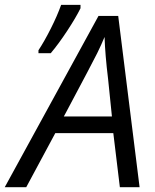

<svg xmlns="http://www.w3.org/2000/svg" viewBox="-75 -783 649 803"><path d="M336.9 -716.3H419.4L508.8 0H426.3L398.9 -226.1H156.2L34.7 0H-55.2ZM393.1 -295.9 377 -453.1Q364.7 -553.7 362.3 -628.4Q349.1 -596.2 331.5 -560.5Q313 -522.9 201.2 -313L191.9 -295.9ZM180.7 -762.7H261.7V-748.5Q242.2 -709 206.1 -654.1Q169.9 -599.1 137.2 -560.5H85.9V-572.8Q110.4 -609.9 137.5 -663.6Q164.6 -717.3 180.7 -762.7Z"/></svg>

Font: Viking Open Sans
Style: Italic
Weight: 400
Italic angle: -12°
Foundry: Ascender Corporation
Version: Version 2.000